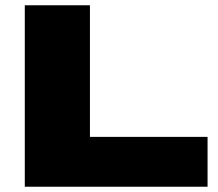

<svg xmlns="http://www.w3.org/2000/svg" viewBox="-20 -708 826 728"><path d="M74 0V-688H321V-189H767V0Z"/></svg>

Font: Archivo SemiBold Expanded Black
Style: Regular
Weight: 900
Width: 7
Version: Version 2.001